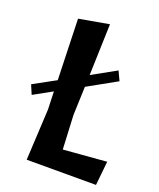

<svg xmlns="http://www.w3.org/2000/svg" viewBox="-131 -776 708 857"><g transform="rotate(20 223.0 -347.5)"><path d="M242.2 -695.3Q240.2 -633.8 234.4 -451.2Q262.7 -466.8 348.6 -514.6Q353.5 -503.9 369.1 -470.7Q335 -452.1 232.4 -394.5Q231.4 -361.3 227.5 -259.8Q229.5 -219.7 235.4 -97.7Q286.1 -101.6 440.4 -114.3Q437.5 -85.9 428.7 0Q346.7 0 99.6 0Q102.5 -60.5 112.3 -243.2Q111.3 -264.6 109.4 -328.1Q86.9 -315.4 21.5 -279.3Q16.6 -290 2.9 -323.2Q29.3 -337.9 108.4 -380.9Q106.4 -453.1 99.6 -669.9Q135.7 -675.8 242.2 -695.3Z"/></g></svg>

Font: Acme Polish
Style: Regular
Weight: 400
Designer: Juan Pablo del Peral
Version: Version 1.002